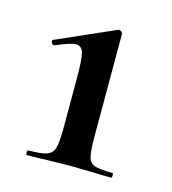

<svg xmlns="http://www.w3.org/2000/svg" viewBox="-62 -782 386 431"><g transform="rotate(15 131.0 -566.5)"><path d="M37 -415Q68 -415 80.5 -419.5Q93 -424 97 -437.5Q101 -451 101 -484V-602Q101 -643 97 -658Q93 -673 79 -673Q68 -673 33 -658H32Q28 -658 26 -663Q24 -668 27 -669L163 -729H165Q168 -729 170.5 -726.5Q173 -724 173 -722V-484Q173 -450 176.5 -436.5Q180 -423 192 -419Q204 -415 233 -415Q235 -415 235 -409.5Q235 -404 233 -404Q207 -404 192 -405L138 -406L80 -405Q64 -404 37 -404Q35 -404 35 -409.5Q35 -415 37 -415Z"/></g></svg>

Font: Cormorant Unicase
Style: Bold
Weight: 700
Designer: Christian Thalmann (Catharsis Fonts)
Foundry: Catharsis Fonts
Version: Version 4.000